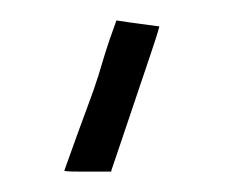

<svg xmlns="http://www.w3.org/2000/svg" viewBox="-20 -20 230 188"><path d="M94 0Q86 22 83 32Q80 42 76.5 53.5Q73 65 65.5 85Q58 105 43 147Q43 148 57 148Q71 148 76 148Q81 148 89 148V147Q92 138 99 117.5Q106 97 113.5 74.5Q121 52 127.5 33Q134 14 136 6H137Q99 1 94 0Z"/></svg>

Font: Londrina Solid Thin
Style: Regular
Weight: 250
Designer: Marcelo Magalhaes
Foundry: Marcelo Magalhães
Version: Version 1.002